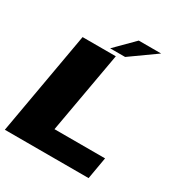

<svg xmlns="http://www.w3.org/2000/svg" viewBox="-189 -953 1028 1088"><g transform="rotate(30 325.0 -408.5)"><path d="M-1 0 118 -675H335.5L241 -143.5H572L547 0ZM285 -698 403.5 -817H550L383 -698Z"/></g></svg>

Font: Anybody ExtraExpanded ExtraBold
Style: Italic
Weight: 800
Width: 8
Italic angle: -10°
Designer: Tyler Finck
Foundry: Etcetera Type Company
Version: Version 1.010; ttfautohint (v1.8.3) -l 8 -r 50 -G 200 -x 14 